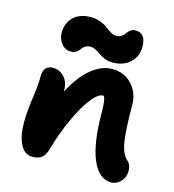

<svg xmlns="http://www.w3.org/2000/svg" viewBox="-117 -869 910 1003"><g transform="rotate(15 337.5 -367.5)"><path d="M195.8 -569.8Q164.1 -569.8 144 -594.7Q124 -619.6 124 -654.8Q124 -677.2 131.3 -697.3Q138.7 -717.3 153.6 -734.1Q168.5 -751 193.6 -761Q218.8 -771 251 -771Q278.8 -771 303.7 -761.5Q328.6 -752 343 -740.5Q357.4 -729 373.5 -719.5Q389.6 -710 401.9 -710Q416 -710 426.3 -715.6Q436.5 -721.2 443.1 -729.2Q449.7 -737.3 456.1 -745.1Q462.4 -752.9 471.9 -758.5Q481.4 -764.2 494.1 -764.2Q550.8 -764.2 550.8 -689.9Q550.8 -637.2 514.4 -604Q478 -570.8 418.9 -570.8Q397.9 -570.8 377.9 -578.6Q357.9 -586.4 345.5 -595.9Q333 -605.5 317.9 -613.3Q302.7 -621.1 289.1 -621.1Q272 -621.1 260 -613Q248 -605 242.4 -595.5Q236.8 -585.9 224.9 -577.9Q212.9 -569.8 195.8 -569.8ZM576.2 36.1Q508.8 36.1 471.4 -51.5Q434.1 -139.2 434.1 -307.1Q434.1 -369.1 422.9 -391.1H417Q391.6 -391.1 356.4 -346.4Q321.3 -301.8 284.7 -222.4Q248 -143.1 221.2 -49.8Q211.4 -15.1 193.4 -1Q175.3 13.2 143.1 13.2Q100.6 13.2 77.9 -32Q55.2 -77.1 55.2 -150.9Q55.2 -208 66.2 -282.5Q77.1 -356.9 77.1 -410.2Q77.1 -434.1 90.3 -449Q103.5 -463.9 127.9 -463.9Q164.6 -463.9 189.7 -436.8Q214.8 -409.7 214.8 -363.8V-357.9Q260.7 -447.3 316.7 -492.7Q372.6 -538.1 429.2 -538.1Q495.6 -538.1 536.9 -492.7Q578.1 -447.3 578.1 -378.9Q578.1 -252.9 587.9 -188.7Q597.7 -124.5 627 -98.1Q648.9 -78.6 648.9 -44.9Q648.9 -11.2 626.7 12.5Q604.5 36.1 576.2 36.1Z"/></g></svg>

Font: Shantell Sans Irregular
Style: Bold
Weight: 700
Designer: Stephen Nixon, Anya Danilova, Shantell Martin
Foundry: Arrow Type
Version: Version 1.006;[9816181b4]